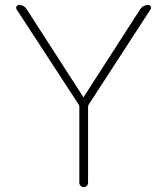

<svg xmlns="http://www.w3.org/2000/svg" viewBox="-20 -775 662 774"><path d="M314.5 -385.7Q314.5 -383.8 316.4 -383.8Q318.4 -383.8 318.4 -385.7L544.9 -737.3Q556.6 -754.9 578.1 -754.9Q584 -754.9 587.9 -749Q588.9 -746.1 588.9 -743.2Q588.9 -740.2 586.9 -737.3L336.9 -352.5Q335 -348.6 335 -343.8V-38.1Q335 -31.2 329.6 -25.9Q324.2 -20.5 317.4 -20.5Q310.5 -20.5 305.2 -25.9Q299.8 -31.2 299.8 -38.1V-343.8Q299.8 -348.6 297.9 -352.5L46.9 -737.3Q44.9 -740.2 44.9 -744.1Q44.9 -746.1 46.9 -749Q49.8 -754.9 56.6 -754.9Q77.1 -754.9 87.9 -737.3Z"/></svg>

Font: Gen Jyuu Gothic ExtraLight
Style: Regular
Weight: 100
Designer: [Source Han Sans]
Ryoko NISHIZUKA  (kana & ideographs); Paul D. Hunt (Latin, Greek & Cyrillic); Wenlong ZHANG  (bopomofo
Version: Version 1.002.20150607